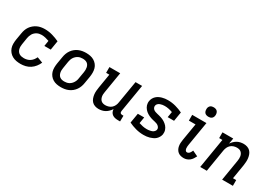

<svg xmlns="http://www.w3.org/2000/svg" viewBox="17 -1579 3416 2427"><g transform="rotate(30 1725.0 -365.5)"><path d="M267 8Q235 8 204 2.5Q173 -3 146.5 -17.5Q120 -32 100.5 -55Q81 -78 71 -106.5Q61 -135 61 -167Q61 -199 66 -231L83 -331Q87 -358 96 -384Q105 -410 121 -433.5Q137 -457 160 -476Q183 -495 208 -506.5Q233 -518 260.5 -523Q288 -528 315 -528Q373 -528 427 -512.5Q481 -497 530 -474L508 -340H415L428 -421Q402 -430 374 -437Q346 -444 316 -444Q300 -444 283 -440.5Q266 -437 250.5 -429Q235 -421 221.5 -408.5Q208 -396 199 -381Q190 -366 184.5 -350Q179 -334 176 -317L160 -217Q157 -199 157 -181Q157 -163 161.5 -146Q166 -129 175.5 -115Q185 -101 199.5 -92Q214 -83 231.5 -79.5Q249 -76 267 -76Q289 -76 311.5 -81.5Q334 -87 354.5 -100.5Q375 -114 389.5 -133Q404 -152 414 -174L497 -143Q483 -110 459.5 -80Q436 -50 404.5 -29.5Q373 -9 337 -0.5Q301 8 267 8Z M855 8Q823 8 793 2Q763 -4 738 -19Q713 -34 695 -57Q677 -80 668.5 -108.5Q660 -137 660.5 -168.5Q661 -200 666 -231L683 -331Q687 -358 696.5 -384.5Q706 -411 722.5 -435Q739 -459 761.5 -477.5Q784 -496 810.5 -507.5Q837 -519 864 -523.5Q891 -528 918 -528Q950 -528 980 -522Q1010 -516 1035 -501Q1060 -486 1078.5 -463Q1097 -440 1105 -411.5Q1113 -383 1113 -351.5Q1113 -320 1108 -289L1091 -189Q1087 -162 1077.5 -135.5Q1068 -109 1051.5 -85Q1035 -61 1012.5 -42.5Q990 -24 963.5 -12.5Q937 -1 909.5 3.5Q882 8 855 8ZM856 -76Q872 -76 889 -79Q906 -82 922 -90Q938 -98 951 -110.5Q964 -123 973.5 -138Q983 -153 989 -169.5Q995 -186 997 -203L1014 -303Q1017 -320 1017 -337.5Q1017 -355 1014 -371.5Q1011 -388 1003 -402.5Q995 -417 982 -426.5Q969 -436 952 -440Q935 -444 917 -444Q901 -444 884 -441Q867 -438 851.5 -430Q836 -422 822.5 -409.5Q809 -397 799.5 -382Q790 -367 784.5 -350.5Q779 -334 776 -317L760 -217Q757 -200 756.5 -182.5Q756 -165 759.5 -148.5Q763 -132 771 -117.5Q779 -103 792 -93.5Q805 -84 821.5 -80Q838 -76 856 -76Z M1405 8Q1378 8 1352.5 -0.5Q1327 -9 1309 -27Q1291 -45 1281.5 -70Q1272 -95 1268.5 -121.5Q1265 -148 1267 -175.5Q1269 -203 1274 -231L1308 -436H1261V-520H1418L1368 -217Q1365 -200 1364 -183Q1363 -166 1366 -150Q1369 -134 1376 -119.5Q1383 -105 1395.5 -94.5Q1408 -84 1423.5 -80Q1439 -76 1456 -76Q1479 -76 1503 -83.5Q1527 -91 1545 -107.5Q1563 -124 1573.5 -146.5Q1584 -169 1587 -192L1642 -520H1738L1671 -116Q1670 -108 1671 -100Q1672 -92 1676.5 -86.5Q1681 -81 1688.5 -78.5Q1696 -76 1704 -76H1722L1721 8H1690Q1667 8 1646 3.5Q1625 -1 1608 -13Q1591 -25 1581.5 -44.5Q1572 -64 1572 -86Q1558 -65 1540 -46.5Q1522 -28 1500 -15.5Q1478 -3 1453.5 2.5Q1429 8 1405 8Z M2062 8Q2003 8 1947.5 -7Q1892 -22 1843 -46L1867 -188H1960L1945 -97Q1972 -88 2001 -82Q2030 -76 2061 -76Q2072 -76 2084 -77Q2096 -78 2107 -80.5Q2118 -83 2129.5 -86.5Q2141 -90 2151 -97Q2161 -104 2168.5 -114Q2176 -124 2178 -135Q2181 -151 2173.5 -164.5Q2166 -178 2154.5 -187Q2143 -196 2129 -201Q2115 -206 2100 -209.5Q2085 -213 2070 -216.5Q2055 -220 2041 -225Q2027 -230 2013.5 -236Q2000 -242 1987 -250Q1974 -258 1963 -267Q1952 -276 1942.5 -287.5Q1933 -299 1925.5 -311.5Q1918 -324 1913.5 -338.5Q1909 -353 1908 -368.5Q1907 -384 1910 -400Q1913 -420 1923.5 -440Q1934 -460 1950.5 -475.5Q1967 -491 1987 -501Q2007 -511 2028 -517Q2049 -523 2070 -525.5Q2091 -528 2112 -528Q2171 -528 2226 -513Q2281 -498 2330 -474L2308 -340H2215L2229 -422Q2201 -432 2172 -438Q2143 -444 2113 -444Q2097 -444 2080.5 -441.5Q2064 -439 2048 -433Q2032 -427 2019 -414.5Q2006 -402 2004 -386Q2001 -370 2007.5 -356Q2014 -342 2025.5 -333Q2037 -324 2052 -319Q2067 -314 2081.5 -310.5Q2096 -307 2110.5 -303.5Q2125 -300 2139.5 -295Q2154 -290 2168 -284Q2182 -278 2194 -270Q2206 -262 2217.5 -253Q2229 -244 2238.5 -233Q2248 -222 2255.5 -209Q2263 -196 2267.5 -182Q2272 -168 2273 -152.5Q2274 -137 2272 -121Q2268 -100 2256.5 -79.5Q2245 -59 2228.5 -44Q2212 -29 2190.5 -19Q2169 -9 2148 -3Q2127 3 2105 5.5Q2083 8 2062 8Z M2648 8Q2624 8 2602 2Q2580 -4 2563.5 -17.5Q2547 -31 2536.5 -50.5Q2526 -70 2522 -92.5Q2518 -115 2519 -138Q2520 -161 2524 -185L2566 -436H2469V-520H2677L2619 -171Q2617 -157 2615.5 -142.5Q2614 -128 2616 -114Q2618 -100 2625.5 -88Q2633 -76 2648 -76Q2658 -76 2668 -81.5Q2678 -87 2685 -96Q2692 -105 2697 -115Q2702 -125 2706 -135L2786 -97Q2776 -76 2763 -56.5Q2750 -37 2732 -22Q2714 -7 2691.5 0.5Q2669 8 2648 8ZM2657 -601Q2641 -601 2625.5 -606.5Q2610 -612 2601 -624.5Q2592 -637 2589.5 -653.5Q2587 -670 2589 -687Q2591 -698 2597 -709Q2603 -720 2613 -727Q2623 -734 2634.5 -736.5Q2646 -739 2658 -739Q2674 -739 2689.5 -733.5Q2705 -728 2714 -715.5Q2723 -703 2726 -686.5Q2729 -670 2726 -653Q2724 -642 2718 -631Q2712 -620 2702 -613Q2692 -606 2680.5 -603.5Q2669 -601 2657 -601Z M2886 0 2958 -436H2911V-520H3068L3054 -438Q3068 -459 3086 -476.5Q3104 -494 3125.5 -506Q3147 -518 3171 -523Q3195 -528 3218 -528Q3245 -528 3270.5 -519.5Q3296 -511 3314 -493Q3332 -475 3341.5 -450Q3351 -425 3354.5 -398.5Q3358 -372 3356 -344.5Q3354 -317 3350 -289L3316 -84H3363V0H3206L3256 -303Q3259 -320 3259.5 -337Q3260 -354 3257.5 -370Q3255 -386 3247.5 -400.5Q3240 -415 3228 -425.5Q3216 -436 3200 -440Q3184 -444 3167 -444Q3144 -444 3120.5 -436.5Q3097 -429 3078.5 -412.5Q3060 -396 3050 -373.5Q3040 -351 3036 -328L2982 0Z"/></g></svg>

Font: Iosevka Etoile Medium
Style: Italic
Weight: 500
Italic angle: -9°
Designer: Belleve Invis
Foundry: Belleve Invis
Version: Version 22.1.2; ttfautohint (v1.8.4)